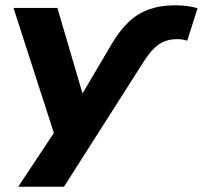

<svg xmlns="http://www.w3.org/2000/svg" viewBox="-20 -526 767 726"><path d="M402 -359Q432 -410 466 -442.5Q500 -475 543.5 -490.5Q587 -506 642 -506Q667 -506 688.5 -503Q710 -500 727 -495L688 -372Q679 -375 669.5 -376.5Q660 -378 650 -378Q624 -378 603 -370Q582 -362 563.5 -344Q545 -326 524 -294L222 180H49L202 -51L196 15L31 -496H197L299 -149H278Z"/></svg>

Font: Nunito Sans 10pt SemiExpanded ExtraBold
Style: Italic
Weight: 800
Width: 6
Italic angle: -9°
Designer: Vernon Adams
Foundry: Vernon Adams
Version: Version 3.101;gftools[0.9.27]